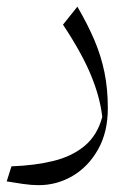

<svg xmlns="http://www.w3.org/2000/svg" viewBox="-20 -285 414 573"><path d="M301.8 38.1Q301.8 109.4 272.7 160.9Q243.7 212.4 196.8 240Q149.9 267.6 95.2 267.6Q73.7 267.6 48.3 263.9Q22.9 260.3 0 256.3L14.2 211.4Q83.5 209 139.4 195.3Q195.3 181.6 232.9 150.1Q270.5 118.7 285.2 64Q278.8 5.9 251.7 -60.1Q224.6 -126 168 -211.4L210.9 -265.1Q241.7 -212.4 261.7 -165.3Q281.7 -118.2 291.7 -69.3Q301.8 -20.5 301.8 38.1Z"/></svg>

Font: Pinar DS1-Light
Style: Regular
Weight: 300
Designer: Amin Abedi
Version: Version 2.000